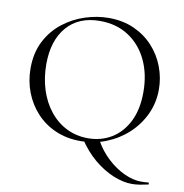

<svg xmlns="http://www.w3.org/2000/svg" viewBox="-88 -719 943 986"><g transform="rotate(10 383.0 -226.5)"><path d="M463 -7Q491 43 532.5 81.5Q574 120 620.5 141.5Q667 163 709 163Q718 163 728 162.5Q738 162 745 161Q748 159 749.5 164.5Q751 170 749 171Q727 176 705.5 179.5Q684 183 664 183Q618 183 566 161.5Q514 140 465 99Q416 58 377 -2ZM366 12Q294 12 235.5 -13.5Q177 -39 135.5 -84Q94 -129 71.5 -187.5Q49 -246 49 -312Q49 -393 80.5 -454Q112 -515 164 -555.5Q216 -596 278 -616Q340 -636 401 -636Q475 -636 533.5 -609.5Q592 -583 633 -538Q674 -493 695.5 -436Q717 -379 717 -319Q717 -249 689 -189Q661 -129 612.5 -84Q564 -39 500.5 -13.5Q437 12 366 12ZM401 -9Q469 -9 523 -41.5Q577 -74 609 -137Q641 -200 641 -291Q641 -385 606.5 -457.5Q572 -530 508.5 -571.5Q445 -613 359 -613Q248 -613 186.5 -541.5Q125 -470 125 -347Q125 -276 144.5 -214.5Q164 -153 201 -106.5Q238 -60 289 -34.5Q340 -9 401 -9Z"/></g></svg>

Font: Cormorant Garamond Light
Style: Regular
Weight: 400
Version: Version 4.001